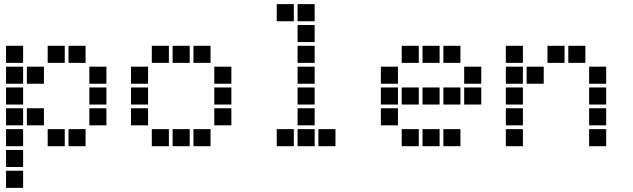

<svg xmlns="http://www.w3.org/2000/svg" viewBox="-20 -711 3040 922"><path d="M10 -491Q9 -491 9 -491Q9 -491 9 -490V-410Q9 -409 9 -409Q9 -409 10 -409H90Q91 -409 91 -409Q91 -409 91 -410V-490Q91 -491 91 -491Q91 -491 90 -491ZM210 -491Q209 -491 209 -491Q209 -491 209 -490V-410Q209 -409 209 -409Q209 -409 210 -409H290Q291 -409 291 -409Q291 -409 291 -410V-490Q291 -491 291 -491Q291 -491 290 -491ZM310 -491Q309 -491 309 -491Q309 -491 309 -490V-410Q309 -409 309 -409Q309 -409 310 -409H390Q391 -409 391 -409Q391 -409 391 -410V-490Q391 -491 391 -491Q391 -491 390 -491ZM10 -391Q9 -391 9 -391Q9 -391 9 -390V-310Q9 -309 9 -309Q9 -309 10 -309H90Q91 -309 91 -309Q91 -309 91 -310V-390Q91 -391 91 -391Q91 -391 90 -391ZM110 -391Q109 -391 109 -391Q109 -391 109 -390V-310Q109 -309 109 -309Q109 -309 110 -309H190Q191 -309 191 -309Q191 -309 191 -310V-390Q191 -391 191 -391Q191 -391 190 -391ZM410 -391Q409 -391 409 -391Q409 -391 409 -390V-310Q409 -309 409 -309Q409 -309 410 -309H490Q491 -309 491 -309Q491 -309 491 -310V-390Q491 -391 491 -391Q491 -391 490 -391ZM10 -291Q9 -291 9 -291Q9 -291 9 -290V-210Q9 -209 9 -209Q9 -209 10 -209H90Q91 -209 91 -209Q91 -209 91 -210V-290Q91 -291 91 -291Q91 -291 90 -291ZM410 -291Q409 -291 409 -291Q409 -291 409 -290V-210Q409 -209 409 -209Q409 -209 410 -209H490Q491 -209 491 -209Q491 -209 491 -210V-290Q491 -291 491 -291Q491 -291 490 -291ZM10 -191Q9 -191 9 -191Q9 -191 9 -190V-110Q9 -109 9 -109Q9 -109 10 -109H90Q91 -109 91 -109Q91 -109 91 -110V-190Q91 -191 91 -191Q91 -191 90 -191ZM110 -191Q109 -191 109 -191Q109 -191 109 -190V-110Q109 -109 109 -109Q109 -109 110 -109H190Q191 -109 191 -109Q191 -109 191 -110V-190Q191 -191 191 -191Q191 -191 190 -191ZM410 -191Q409 -191 409 -191Q409 -191 409 -190V-110Q409 -109 409 -109Q409 -109 410 -109H490Q491 -109 491 -109Q491 -109 491 -110V-190Q491 -191 491 -191Q491 -191 490 -191ZM10 -91Q9 -91 9 -91Q9 -91 9 -90V-10Q9 -9 9 -9Q9 -9 10 -9H90Q91 -9 91 -9Q91 -9 91 -10V-90Q91 -91 91 -91Q91 -91 90 -91ZM210 -91Q209 -91 209 -91Q209 -91 209 -90V-10Q209 -9 209 -9Q209 -9 210 -9H290Q291 -9 291 -9Q291 -9 291 -10V-90Q291 -91 291 -91Q291 -91 290 -91ZM310 -91Q309 -91 309 -91Q309 -91 309 -90V-10Q309 -9 309 -9Q309 -9 310 -9H390Q391 -9 391 -9Q391 -9 391 -10V-90Q391 -91 391 -91Q391 -91 390 -91ZM10 9Q9 9 9 9Q9 9 9 10V90Q9 91 9 91Q9 91 10 91H90Q91 91 91 91Q91 91 91 90V10Q91 9 91 9Q91 9 90 9ZM10 109Q9 109 9 109Q9 109 9 110V190Q9 191 9 191Q9 191 10 191H90Q91 191 91 191Q91 191 91 190V110Q91 109 91 109Q91 109 90 109Z M710 -491Q709 -491 709 -491Q709 -491 709 -490V-410Q709 -409 709 -409Q709 -409 710 -409H790Q791 -409 791 -409Q791 -409 791 -410V-490Q791 -491 791 -491Q791 -491 790 -491ZM810 -491Q809 -491 809 -491Q809 -491 809 -490V-410Q809 -409 809 -409Q809 -409 810 -409H890Q891 -409 891 -409Q891 -409 891 -410V-490Q891 -491 891 -491Q891 -491 890 -491ZM910 -491Q909 -491 909 -491Q909 -491 909 -490V-410Q909 -409 909 -409Q909 -409 910 -409H990Q991 -409 991 -409Q991 -409 991 -410V-490Q991 -491 991 -491Q991 -491 990 -491ZM610 -391Q609 -391 609 -391Q609 -391 609 -390V-310Q609 -309 609 -309Q609 -309 610 -309H690Q691 -309 691 -309Q691 -309 691 -310V-390Q691 -391 691 -391Q691 -391 690 -391ZM1010 -391Q1009 -391 1009 -391Q1009 -391 1009 -390V-310Q1009 -309 1009 -309Q1009 -309 1010 -309H1090Q1091 -309 1091 -309Q1091 -309 1091 -310V-390Q1091 -391 1091 -391Q1091 -391 1090 -391ZM610 -291Q609 -291 609 -291Q609 -291 609 -290V-210Q609 -209 609 -209Q609 -209 610 -209H690Q691 -209 691 -209Q691 -209 691 -210V-290Q691 -291 691 -291Q691 -291 690 -291ZM1010 -291Q1009 -291 1009 -291Q1009 -291 1009 -290V-210Q1009 -209 1009 -209Q1009 -209 1010 -209H1090Q1091 -209 1091 -209Q1091 -209 1091 -210V-290Q1091 -291 1091 -291Q1091 -291 1090 -291ZM610 -191Q609 -191 609 -191Q609 -191 609 -190V-110Q609 -109 609 -109Q609 -109 610 -109H690Q691 -109 691 -109Q691 -109 691 -110V-190Q691 -191 691 -191Q691 -191 690 -191ZM1010 -191Q1009 -191 1009 -191Q1009 -191 1009 -190V-110Q1009 -109 1009 -109Q1009 -109 1010 -109H1090Q1091 -109 1091 -109Q1091 -109 1091 -110V-190Q1091 -191 1091 -191Q1091 -191 1090 -191ZM710 -91Q709 -91 709 -91Q709 -91 709 -90V-10Q709 -9 709 -9Q709 -9 710 -9H790Q791 -9 791 -9Q791 -9 791 -10V-90Q791 -91 791 -91Q791 -91 790 -91ZM810 -91Q809 -91 809 -91Q809 -91 809 -90V-10Q809 -9 809 -9Q809 -9 810 -9H890Q891 -9 891 -9Q891 -9 891 -10V-90Q891 -91 891 -91Q891 -91 890 -91ZM910 -91Q909 -91 909 -91Q909 -91 909 -90V-10Q909 -9 909 -9Q909 -9 910 -9H990Q991 -9 991 -9Q991 -9 991 -10V-90Q991 -91 991 -91Q991 -91 990 -91Z M1310 -691Q1309 -691 1309 -691Q1309 -691 1309 -690V-610Q1309 -609 1309 -609Q1309 -609 1310 -609H1390Q1391 -609 1391 -609Q1391 -609 1391 -610V-690Q1391 -691 1391 -691Q1391 -691 1390 -691ZM1410 -691Q1409 -691 1409 -691Q1409 -691 1409 -690V-610Q1409 -609 1409 -609Q1409 -609 1410 -609H1490Q1491 -609 1491 -609Q1491 -609 1491 -610V-690Q1491 -691 1491 -691Q1491 -691 1490 -691ZM1410 -591Q1409 -591 1409 -591Q1409 -591 1409 -590V-510Q1409 -509 1409 -509Q1409 -509 1410 -509H1490Q1491 -509 1491 -509Q1491 -509 1491 -510V-590Q1491 -591 1491 -591Q1491 -591 1490 -591ZM1410 -491Q1409 -491 1409 -491Q1409 -491 1409 -490V-410Q1409 -409 1409 -409Q1409 -409 1410 -409H1490Q1491 -409 1491 -409Q1491 -409 1491 -410V-490Q1491 -491 1491 -491Q1491 -491 1490 -491ZM1410 -391Q1409 -391 1409 -391Q1409 -391 1409 -390V-310Q1409 -309 1409 -309Q1409 -309 1410 -309H1490Q1491 -309 1491 -309Q1491 -309 1491 -310V-390Q1491 -391 1491 -391Q1491 -391 1490 -391ZM1410 -291Q1409 -291 1409 -291Q1409 -291 1409 -290V-210Q1409 -209 1409 -209Q1409 -209 1410 -209H1490Q1491 -209 1491 -209Q1491 -209 1491 -210V-290Q1491 -291 1491 -291Q1491 -291 1490 -291ZM1410 -191Q1409 -191 1409 -191Q1409 -191 1409 -190V-110Q1409 -109 1409 -109Q1409 -109 1410 -109H1490Q1491 -109 1491 -109Q1491 -109 1491 -110V-190Q1491 -191 1491 -191Q1491 -191 1490 -191ZM1310 -91Q1309 -91 1309 -91Q1309 -91 1309 -90V-10Q1309 -9 1309 -9Q1309 -9 1310 -9H1390Q1391 -9 1391 -9Q1391 -9 1391 -10V-90Q1391 -91 1391 -91Q1391 -91 1390 -91ZM1410 -91Q1409 -91 1409 -91Q1409 -91 1409 -90V-10Q1409 -9 1409 -9Q1409 -9 1410 -9H1490Q1491 -9 1491 -9Q1491 -9 1491 -10V-90Q1491 -91 1491 -91Q1491 -91 1490 -91ZM1510 -91Q1509 -91 1509 -91Q1509 -91 1509 -90V-10Q1509 -9 1509 -9Q1509 -9 1510 -9H1590Q1591 -9 1591 -9Q1591 -9 1591 -10V-90Q1591 -91 1591 -91Q1591 -91 1590 -91Z M1910 -491Q1909 -491 1909 -491Q1909 -491 1909 -490V-410Q1909 -409 1909 -409Q1909 -409 1910 -409H1990Q1991 -409 1991 -409Q1991 -409 1991 -410V-490Q1991 -491 1991 -491Q1991 -491 1990 -491ZM2010 -491Q2009 -491 2009 -491Q2009 -491 2009 -490V-410Q2009 -409 2009 -409Q2009 -409 2010 -409H2090Q2091 -409 2091 -409Q2091 -409 2091 -410V-490Q2091 -491 2091 -491Q2091 -491 2090 -491ZM2110 -491Q2109 -491 2109 -491Q2109 -491 2109 -490V-410Q2109 -409 2109 -409Q2109 -409 2110 -409H2190Q2191 -409 2191 -409Q2191 -409 2191 -410V-490Q2191 -491 2191 -491Q2191 -491 2190 -491ZM1810 -391Q1809 -391 1809 -391Q1809 -391 1809 -390V-310Q1809 -309 1809 -309Q1809 -309 1810 -309H1890Q1891 -309 1891 -309Q1891 -309 1891 -310V-390Q1891 -391 1891 -391Q1891 -391 1890 -391ZM2210 -391Q2209 -391 2209 -391Q2209 -391 2209 -390V-310Q2209 -309 2209 -309Q2209 -309 2210 -309H2290Q2291 -309 2291 -309Q2291 -309 2291 -310V-390Q2291 -391 2291 -391Q2291 -391 2290 -391ZM1810 -291Q1809 -291 1809 -291Q1809 -291 1809 -290V-210Q1809 -209 1809 -209Q1809 -209 1810 -209H1890Q1891 -209 1891 -209Q1891 -209 1891 -210V-290Q1891 -291 1891 -291Q1891 -291 1890 -291ZM1910 -291Q1909 -291 1909 -291Q1909 -291 1909 -290V-210Q1909 -209 1909 -209Q1909 -209 1910 -209H1990Q1991 -209 1991 -209Q1991 -209 1991 -210V-290Q1991 -291 1991 -291Q1991 -291 1990 -291ZM2010 -291Q2009 -291 2009 -291Q2009 -291 2009 -290V-210Q2009 -209 2009 -209Q2009 -209 2010 -209H2090Q2091 -209 2091 -209Q2091 -209 2091 -210V-290Q2091 -291 2091 -291Q2091 -291 2090 -291ZM2110 -291Q2109 -291 2109 -291Q2109 -291 2109 -290V-210Q2109 -209 2109 -209Q2109 -209 2110 -209H2190Q2191 -209 2191 -209Q2191 -209 2191 -210V-290Q2191 -291 2191 -291Q2191 -291 2190 -291ZM2210 -291Q2209 -291 2209 -291Q2209 -291 2209 -290V-210Q2209 -209 2209 -209Q2209 -209 2210 -209H2290Q2291 -209 2291 -209Q2291 -209 2291 -210V-290Q2291 -291 2291 -291Q2291 -291 2290 -291ZM1810 -191Q1809 -191 1809 -191Q1809 -191 1809 -190V-110Q1809 -109 1809 -109Q1809 -109 1810 -109H1890Q1891 -109 1891 -109Q1891 -109 1891 -110V-190Q1891 -191 1891 -191Q1891 -191 1890 -191ZM1910 -91Q1909 -91 1909 -91Q1909 -91 1909 -90V-10Q1909 -9 1909 -9Q1909 -9 1910 -9H1990Q1991 -9 1991 -9Q1991 -9 1991 -10V-90Q1991 -91 1991 -91Q1991 -91 1990 -91ZM2010 -91Q2009 -91 2009 -91Q2009 -91 2009 -90V-10Q2009 -9 2009 -9Q2009 -9 2010 -9H2090Q2091 -9 2091 -9Q2091 -9 2091 -10V-90Q2091 -91 2091 -91Q2091 -91 2090 -91ZM2110 -91Q2109 -91 2109 -91Q2109 -91 2109 -90V-10Q2109 -9 2109 -9Q2109 -9 2110 -9H2190Q2191 -9 2191 -9Q2191 -9 2191 -10V-90Q2191 -91 2191 -91Q2191 -91 2190 -91Z M2410 -491Q2409 -491 2409 -491Q2409 -491 2409 -490V-410Q2409 -409 2409 -409Q2409 -409 2410 -409H2490Q2491 -409 2491 -409Q2491 -409 2491 -410V-490Q2491 -491 2491 -491Q2491 -491 2490 -491ZM2610 -491Q2609 -491 2609 -491Q2609 -491 2609 -490V-410Q2609 -409 2609 -409Q2609 -409 2610 -409H2690Q2691 -409 2691 -409Q2691 -409 2691 -410V-490Q2691 -491 2691 -491Q2691 -491 2690 -491ZM2710 -491Q2709 -491 2709 -491Q2709 -491 2709 -490V-410Q2709 -409 2709 -409Q2709 -409 2710 -409H2790Q2791 -409 2791 -409Q2791 -409 2791 -410V-490Q2791 -491 2791 -491Q2791 -491 2790 -491ZM2410 -391Q2409 -391 2409 -391Q2409 -391 2409 -390V-310Q2409 -309 2409 -309Q2409 -309 2410 -309H2490Q2491 -309 2491 -309Q2491 -309 2491 -310V-390Q2491 -391 2491 -391Q2491 -391 2490 -391ZM2510 -391Q2509 -391 2509 -391Q2509 -391 2509 -390V-310Q2509 -309 2509 -309Q2509 -309 2510 -309H2590Q2591 -309 2591 -309Q2591 -309 2591 -310V-390Q2591 -391 2591 -391Q2591 -391 2590 -391ZM2810 -391Q2809 -391 2809 -391Q2809 -391 2809 -390V-310Q2809 -309 2809 -309Q2809 -309 2810 -309H2890Q2891 -309 2891 -309Q2891 -309 2891 -310V-390Q2891 -391 2891 -391Q2891 -391 2890 -391ZM2410 -291Q2409 -291 2409 -291Q2409 -291 2409 -290V-210Q2409 -209 2409 -209Q2409 -209 2410 -209H2490Q2491 -209 2491 -209Q2491 -209 2491 -210V-290Q2491 -291 2491 -291Q2491 -291 2490 -291ZM2810 -291Q2809 -291 2809 -291Q2809 -291 2809 -290V-210Q2809 -209 2809 -209Q2809 -209 2810 -209H2890Q2891 -209 2891 -209Q2891 -209 2891 -210V-290Q2891 -291 2891 -291Q2891 -291 2890 -291ZM2410 -191Q2409 -191 2409 -191Q2409 -191 2409 -190V-110Q2409 -109 2409 -109Q2409 -109 2410 -109H2490Q2491 -109 2491 -109Q2491 -109 2491 -110V-190Q2491 -191 2491 -191Q2491 -191 2490 -191ZM2810 -191Q2809 -191 2809 -191Q2809 -191 2809 -190V-110Q2809 -109 2809 -109Q2809 -109 2810 -109H2890Q2891 -109 2891 -109Q2891 -109 2891 -110V-190Q2891 -191 2891 -191Q2891 -191 2890 -191ZM2410 -91Q2409 -91 2409 -91Q2409 -91 2409 -90V-10Q2409 -9 2409 -9Q2409 -9 2410 -9H2490Q2491 -9 2491 -9Q2491 -9 2491 -10V-90Q2491 -91 2491 -91Q2491 -91 2490 -91ZM2810 -91Q2809 -91 2809 -91Q2809 -91 2809 -90V-10Q2809 -9 2809 -9Q2809 -9 2810 -9H2890Q2891 -9 2891 -9Q2891 -9 2891 -10V-90Q2891 -91 2891 -91Q2891 -91 2890 -91Z"/></svg>

Font: Doto ExtraBold
Style: Regular
Weight: 800
Monospace: yes
Version: Version 1.000